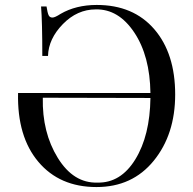

<svg xmlns="http://www.w3.org/2000/svg" viewBox="-20 -742 781 776"><path d="M367 -704Q292 -704 234 -644.5Q176 -585 174 -516H151Q151 -654 146 -716H168Q172 -690 176.5 -680.5Q181 -671 192 -671Q202 -671 225 -686Q287 -722 371 -722Q519 -722 603.5 -624Q688 -526 688 -360Q688 -199 601.5 -92.5Q515 14 370 14Q221 14 135 -88Q49 -190 53 -366H588Q586 -516 522.5 -611Q459 -706 367 -704ZM374 -4Q468 -2 527 -98Q586 -194 588 -346L153 -347Q150 -207 213.5 -104Q277 -1 374 -4Z"/></svg>

Font: Playfair Display
Style: Regular
Weight: 400
Designer: Claus Eggers S?rensen
Foundry: Claus Eggers S?rensen
Version: Version 1.003